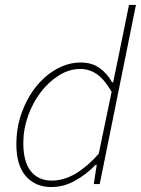

<svg xmlns="http://www.w3.org/2000/svg" viewBox="-20 -742 568 774"><path d="M436 -410 456 -506 500 -722H528L382 0H358L370 -78H366Q328 -39 282.5 -13.5Q237 12 186 12Q123 12 84.5 -31.5Q46 -75 46 -160Q46 -229 68 -289Q90 -349 126.5 -394Q163 -439 209.5 -464.5Q256 -490 306 -490Q350 -490 381 -468Q412 -446 432 -410ZM188 -14Q238 -14 285.5 -42.5Q333 -71 378 -122L430 -372Q401 -422 370.5 -443Q340 -464 304 -464Q259 -464 217.5 -438Q176 -412 144 -370Q112 -328 93 -274.5Q74 -221 74 -166Q74 -89 104.5 -51.5Q135 -14 188 -14Z"/></svg>

Font: TypoPRO Source Sans Pro
Style: Italic
Weight: 200
Italic angle: -11°
Designer: Paul D. Hunt
Foundry: Adobe Systems Incorporated
Version: Version 1.075;PS 2.000;hotconv 1.0.86;makeotf.lib2.5.63406